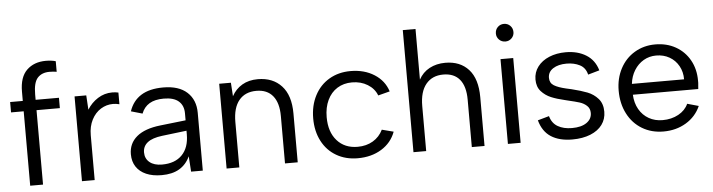

<svg xmlns="http://www.w3.org/2000/svg" viewBox="-46 -922 4188 1128"><g transform="rotate(-5 2048.5 -358.0)"><path d="M263.4 -656.7Q218.6 -656.7 193.5 -629.3Q168.5 -601.9 168.5 -532.4V-500H306.1V-438.9H168.5V0H92.8V-438.9H18.2V-500H92.8V-554.8Q92.8 -640.5 135.6 -681.8Q178.5 -723 248.2 -723Q263.7 -723 279.1 -721.1Q294.6 -719.3 306.1 -715.5V-653.2Q287.4 -656.7 263.4 -656.7Z M398.1 -500H467.1L472.3 -415.1Q496.3 -454.6 535.2 -479.3Q574.1 -504 620.2 -504Q640.4 -504 656.7 -500V-431.2Q636.2 -436.2 619.2 -436.2Q580.4 -436.2 547 -415.6Q513.6 -394.9 493.3 -355.8Q473.1 -316.6 473.1 -264.6V0H398.1Z M698 -132.5Q698 -196.2 745.5 -236.1Q793 -275.9 885.6 -286.2L1035.7 -303.2V-344.7Q1035.7 -390.4 1006.7 -415.9Q977.6 -441.5 918.8 -441.5Q866.7 -441.5 834.4 -422.2Q802.1 -402.9 787.3 -364.6L720.3 -383.8Q740.5 -444.5 790.4 -475.8Q840.3 -507 921.2 -507Q1013 -507 1061.8 -462.3Q1110.7 -417.5 1110.7 -340.8V0H1041.7L1035.7 -91Q1013.7 -43.4 972.3 -18.9Q930.9 5.5 868.3 5.5Q815 5.5 776.9 -11.1Q738.8 -27.7 718.4 -58.6Q698 -89.5 698 -132.5ZM1035.7 -220.5V-241.9L890.5 -224.4Q832.4 -217.4 804.2 -195.1Q776 -172.8 776 -136.5Q776 -99.9 802.5 -78.1Q828.9 -56.3 875.7 -56.3Q952.1 -56.3 993.9 -99.4Q1035.7 -142.4 1035.7 -220.5Z M1251.1 -500H1320.1L1325.3 -420Q1347.5 -461.1 1386.6 -484.1Q1425.6 -507 1479 -507Q1567.2 -507 1618.8 -451.1Q1670.5 -395.2 1670.5 -288V0H1595.5V-279.3Q1595.5 -357.1 1561.9 -398.3Q1528.4 -439.5 1464.5 -439.5Q1398.7 -439.5 1362.4 -395.7Q1326.1 -351.8 1326.1 -267.9V0H1251.1Z M1783.5 -248.3Q1783.5 -324.5 1814.2 -383.4Q1844.8 -442.3 1899.8 -474.6Q1954.8 -507 2025.8 -507Q2107 -507 2166 -469.4Q2225 -431.8 2245 -368L2176 -350.1Q2160.5 -391.1 2120.5 -415.6Q2080.6 -440 2028.8 -440Q1978.9 -440 1941.5 -416.4Q1904.1 -392.9 1883.6 -349.7Q1863 -306.6 1863 -249Q1863 -161.9 1908.1 -111Q1953.2 -60 2029.8 -60Q2081.1 -60 2120 -83.1Q2158.9 -106.1 2179.2 -147.9L2247.7 -130.2Q2224 -66 2164.6 -29.5Q2105.3 7 2024.5 7Q1953.5 7 1898.8 -24.9Q1844 -56.7 1813.8 -114.7Q1783.5 -172.7 1783.5 -248.3Z M2353.1 -720H2428.1V-421.3Q2450.5 -463.1 2491.4 -485.1Q2532.4 -507 2584.9 -507Q2671.9 -507 2722.1 -451.5Q2772.2 -396 2772.2 -287.7V0H2697.2V-279Q2697.2 -357.9 2664 -398.5Q2630.9 -439.2 2566.8 -439.2Q2501.7 -439.2 2464.9 -394.6Q2428.1 -350.1 2428.1 -265.9V0H2353.1Z M2910.1 -500H2985.1V0H2910.1ZM2896.1 -651.8Q2896.1 -674.7 2911.1 -689.7Q2926.2 -704.6 2947.9 -704.6Q2969.6 -704.6 2984.7 -689.7Q2999.8 -674.7 2999.8 -651.8Q2999.8 -630.6 2984.7 -615.6Q2969.7 -600.7 2948 -600.7Q2926.2 -600.7 2911.2 -615.6Q2896.1 -630.6 2896.1 -651.8Z M3097.5 -122.8 3164.6 -141.7Q3176.3 -99.1 3210.2 -79.6Q3244.1 -60 3293.3 -60Q3348.9 -60 3379.9 -81.7Q3411 -103.4 3411 -138.9Q3411 -165.3 3393.7 -181.4Q3376.5 -197.6 3351.5 -205.5Q3326.6 -213.3 3283.8 -223.1Q3274.1 -225.8 3265.1 -227.8Q3219.3 -238.3 3185.9 -252.2Q3152.6 -266.1 3128.4 -292.8Q3104.3 -319.6 3104.3 -362.6Q3104.3 -405.3 3129.2 -438.2Q3154 -471 3197.3 -489Q3240.5 -507 3295 -507Q3365.2 -507 3415.2 -475.9Q3465.2 -444.8 3482.7 -383.8L3415.2 -364.6Q3405.4 -405.7 3371.9 -422.8Q3338.3 -440 3294.5 -440Q3244.9 -440 3214.5 -420.2Q3184 -400.4 3184 -365.8Q3184 -335.2 3208.2 -320.3Q3232.4 -305.4 3279.2 -294.6L3310.5 -287.6Q3366 -273.9 3402.6 -259.7Q3439.2 -245.4 3465 -216.2Q3490.7 -186.9 3490.7 -139.4Q3490.7 -95.9 3466.6 -63Q3442.5 -30 3396.9 -11.5Q3351.3 7 3290 7Q3213.5 7 3164.6 -24.4Q3115.8 -55.8 3097.5 -122.8Z M3585.5 -254.3Q3585.5 -326.5 3616 -384.4Q3646.5 -442.3 3700.8 -474.6Q3755 -507 3822.8 -507Q3890.2 -507 3943 -477.3Q3995.7 -447.5 4025.5 -394.4Q4055.2 -341.3 4055.2 -273.1V-259.6Q4054.5 -250.3 4053.7 -242.1Q4053 -233.9 4052.2 -223.9H3666.5Q3668.8 -175 3690 -137.8Q3711.3 -100.6 3747.1 -80.3Q3782.9 -60 3828 -60Q3880.6 -60 3921.5 -82.4Q3962.4 -104.9 3979.7 -143.2L4046.5 -124.5Q4019.2 -63 3960.9 -28Q3902.5 7 3828 7Q3757 7 3702 -26Q3647 -59 3616.3 -118.5Q3585.5 -178 3585.5 -254.3ZM3822.8 -441.5Q3781.9 -441.5 3748.5 -422.1Q3715.1 -402.6 3693.3 -367.7Q3671.5 -332.7 3666.5 -287.9H3974.2Q3974.5 -331.8 3954.8 -367Q3935.2 -402.1 3900.8 -421.8Q3866.3 -441.5 3822.8 -441.5Z"/></g></svg>

Font: AF Albert Sans Medium
Style: Regular
Weight: 500
Designer: Andreas Rasmussen
Foundry: a.Foundry
Version: Version 1.300;Glyphs 3.2 (3231)